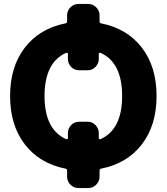

<svg xmlns="http://www.w3.org/2000/svg" viewBox="-20 -850 842 970"><path d="M314 -583Q205 -534 205 -365Q205 -196 314 -147Q317 -146 320 -147.5Q323 -149 323 -152V-178Q323 -201 339.5 -218Q356 -235 379 -235H423Q446 -235 462.5 -218Q479 -201 479 -178V-152Q479 -149 482 -147.5Q485 -146 488 -147Q597 -196 597 -365Q597 -534 488 -583Q485 -584 482 -582.5Q479 -581 479 -578V-552Q479 -529 462.5 -512Q446 -495 423 -495H379Q356 -495 339.5 -512Q323 -529 323 -552V-578Q323 -581 320 -582.5Q317 -584 314 -583ZM311 2Q180 -24 105.5 -120.5Q31 -217 31 -365Q31 -513 105.5 -609.5Q180 -706 311 -732Q319 -734 319 -742V-773Q319 -796 336 -813Q353 -830 376 -830H426Q449 -830 466 -813Q483 -796 483 -773V-742Q483 -734 491 -732Q622 -706 696.5 -609.5Q771 -513 771 -365Q771 -217 696.5 -120.5Q622 -24 491 2Q483 4 483 12V43Q483 66 466 83Q449 100 426 100H376Q353 100 336 83Q319 66 319 43V12Q319 4 311 2Z"/></svg>

Font: Rounded Mplus 1c ExtraBold
Style: Regular
Weight: 800
Version: Version 1.059.20150529